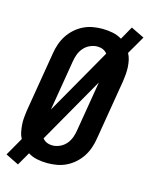

<svg xmlns="http://www.w3.org/2000/svg" viewBox="-136 -868 781 1001"><g transform="rotate(15 255.0 -367.5)"><path d="M60 54 -11 19 45 -79Q36 -95 32.5 -113.5Q29 -132 27.5 -150.5Q26 -169 27.5 -188.5Q29 -208 32 -228L86 -552Q90 -578 98.5 -603Q107 -628 121.5 -650.5Q136 -673 156.5 -691.5Q177 -710 201.5 -722Q226 -734 252 -738.5Q278 -743 303 -743Q332 -743 359 -737.5Q386 -732 409 -718L449 -789L521 -754L464 -656Q473 -640 477 -621.5Q481 -603 482 -584.5Q483 -566 481.5 -546.5Q480 -527 477 -507L423 -183Q419 -157 410.5 -132Q402 -107 387.5 -84.5Q373 -62 352.5 -43.5Q332 -25 307.5 -13Q283 -1 257 3.5Q231 8 206 8Q177 8 150 2.5Q123 -3 101 -17ZM152 -267 355 -623Q346 -635 332 -641Q318 -647 302 -647Q282 -647 262 -638Q242 -629 228 -612.5Q214 -596 207 -576.5Q200 -557 197 -537ZM207 -88Q227 -88 247 -97Q267 -106 281 -122.5Q295 -139 302 -158.5Q309 -178 312 -198L357 -468L154 -112Q163 -100 177 -94Q191 -88 207 -88Z"/></g></svg>

Font: Iosevka Curly
Style: Bold Italic
Weight: 700
Italic angle: -9°
Monospace: yes
Designer: Belleve Invis
Foundry: Belleve Invis
Version: Version 22.1.2; ttfautohint (v1.8.4)